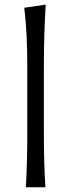

<svg xmlns="http://www.w3.org/2000/svg" viewBox="-20 -794 300 814"><path d="M89.8 0Q92.8 -57.6 94.2 -111.1Q95.7 -164.6 95.7 -228.5V-515.1Q95.7 -581.1 92.8 -642.1Q89.8 -703.1 83 -761.2L173.8 -774.4Q169.9 -710.9 168 -647.2Q166 -583.5 166 -515.1V-228.5Q166 -164.6 167.5 -111.1Q168.9 -57.6 172.4 0Z"/></svg>

Font: Pinar-DS3-FD Regular
Style: Regular
Weight: 400
Designer: Amin Abedi
Version: Version 3.000